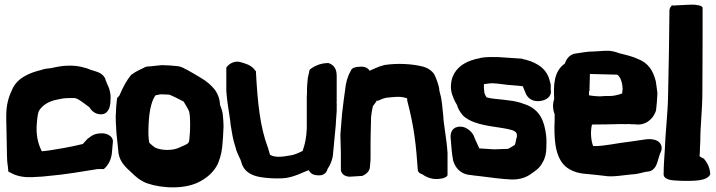

<svg xmlns="http://www.w3.org/2000/svg" viewBox="-20 -767 3086 828"><path d="M7 -246 8 -204 10 -99C10 -84 11 -66 14 -49L16 -27L28 -21C49 -9 79 -2 111 -3H119L134 -4C149 -4 170 -6 187 -8C269 -15 329 -27 402 -38H428L436 -46C452 -63 461 -86 463 -112L467 -157V-160C465 -179 445 -190 425 -192C401 -193 382 -188 367 -175L358 -169L337 -146C306 -139 286 -134 257 -129C230 -125 191 -117 165 -115H160C144 -148 134 -185 139 -237C141 -263 144 -281 148 -289C161 -310 185 -330 229 -338C247 -342 258 -344 278 -344H303C310 -343 323 -336 335 -327C343 -321 356 -312 365 -305C372 -293 388 -274 415 -274C449 -274 455 -309 456 -326C459 -352 456 -378 443 -403C438 -416 435 -421 433 -430L431 -433C417 -456 391 -459 374 -465C348 -476 318 -484 279 -484C247 -484 223 -478 199 -473C185 -472 170 -470 157 -465C107 -453 50 -430 30 -375C15 -343 7 -312 7 -266Z M479 -264C479 -247 480 -231 481 -213L482 -195L489 -127C490 -121 490 -116 491 -106C498 -64 528 -41 548 -22C565 -5 587 14 616 24C680 46 783 51 847 13C878 -4 902 -28 916 -54V-55H917C925 -73 935 -101 938 -131C941 -160 943 -189 944 -221C944 -235 943 -250 941 -271C940 -287 934 -300 929 -315C928 -336 922 -358 909 -376V-377C892 -399 871 -417 845 -432C831 -440 804 -457 783 -468H781C781 -468 766 -480 743 -482C725 -484 700 -486 680 -486H677C661 -484 652 -484 629 -481C622 -481 614 -480 609 -479C588 -468 568 -461 547 -445L545 -444L544 -442C526 -420 511 -393 495 -355L485 -344C482 -321 480 -298 479 -264ZM620 -187C620 -203 620 -218 621 -234C624 -299 637 -339 651 -356C654 -357 658 -358 661 -358H663L664 -359C673 -361 685 -360 707 -359C718 -358 753 -338 772 -329C781 -313 794 -293 796 -285C799 -271 800 -251 800 -229C800 -209 799 -190 797 -171C795 -145 793 -149 752 -130C725 -117 676 -117 648 -131C643 -134 633 -143 624 -151C622 -161 620 -175 620 -187Z M956 -375C958 -341 965 -297 970 -265C972 -251 974 -239 974 -235V-232C980 -198 984 -165 996 -131C1002 -103 1019 -80 1021 -66L1022 -65V-63C1041 -3 1111 -1 1155 2H1157C1168 2 1180 3 1195 2C1245 1 1292 -28 1312 -33C1323 -8 1352 -11 1359 -11C1370 -11 1388 -18 1392 -37L1393 -39C1404 -55 1414 -78 1416 -101C1420 -143 1424 -185 1428 -228L1429 -247L1432 -287V-305C1433 -317 1431 -326 1432 -331V-440C1432 -455 1429 -482 1402 -493L1397 -495H1391C1365 -494 1341 -485 1324 -473L1315 -466L1313 -456C1313 -453 1309 -440 1307 -429V-425C1307 -422 1304 -400 1304 -384C1304 -370 1304 -358 1303 -350V-213C1301 -173 1296 -147 1285 -116C1266 -107 1248 -98 1228 -96H1227C1200 -91 1165 -86 1144 -100C1142 -108 1140 -116 1137 -124V-127L1135 -131C1101 -222 1091 -325 1084 -452V-459L1079 -465C1063 -488 1033 -494 1021 -498C996 -507 974 -495 963 -484L956 -476Z M1448 -184C1449 -159 1449 -135 1450 -108V-43C1450 -38 1446 -10 1485 -5H1488L1536 -8H1541C1560 -15 1573 -29 1575 -44V-45C1575 -50 1578 -70 1578 -85V-153C1578 -177 1579 -202 1580 -248V-260C1582 -278 1584 -293 1588 -309C1593 -317 1602 -326 1607 -337V-331C1625 -339 1637 -346 1660 -347C1679 -349 1695 -350 1709 -349C1719 -348 1727 -346 1735 -343C1736 -343 1736 -343 1736 -342V-333L1737 -330C1767 -214 1774 -143 1782 -31C1785 -23 1790 -19 1802 -15C1819 -2 1840 4 1856 5C1875 6 1901 2 1909 -9L1910 -13V-107C1907 -161 1892 -240 1892 -262V-263L1886 -321L1882 -347C1880 -356 1878 -364 1875 -375C1874 -399 1859 -434 1853 -446C1843 -462 1825 -474 1804 -480H1803C1756 -492 1693 -495 1641 -487H1639C1610 -480 1587 -467 1574 -462C1561 -484 1533 -479 1527 -479C1515 -479 1497 -474 1494 -464C1494 -464 1493 -463 1492 -460C1479 -438 1471 -410 1468 -377L1462 -333L1455 -275C1453 -247 1450 -217 1448 -187Z M1924 -166C1926 -134 1929 -103 1934 -75L1935 -73V-72C1944 -44 1964 -19 2001 -13H2004C2012 -12 2037 -8 2052 -7C2099 -1 2142 5 2184 7C2216 8 2245 1 2270 -17C2285 -28 2307 -40 2320 -67C2331 -84 2336 -107 2336 -128C2336 -142 2338 -162 2335 -184C2328 -242 2310 -294 2245 -317H2244C2237 -319 2231 -322 2228 -323H2226L2225 -324C2201 -331 2179 -334 2151 -337C2129 -339 2094 -342 2079 -347C2075 -351 2072 -358 2069 -366C2068 -375 2066 -392 2067 -404C2074 -405 2080 -406 2088 -407C2094 -407 2101 -408 2104 -408C2132 -407 2158 -401 2194 -399C2205 -398 2221 -397 2235 -395C2235 -395 2236 -393 2236 -392V-391L2250 -358L2251 -357C2261 -339 2282 -329 2304 -331C2323 -332 2353 -341 2356 -369V-371C2356 -373 2356 -375 2355 -381V-402C2353 -411 2350 -421 2347 -431C2330 -480 2281 -503 2232 -513L2231 -514L2125 -521H2116C2095 -521 2065 -522 2045 -515C2044 -514 2035 -514 2031 -512H2030C2017 -508 2002 -504 1986 -495C1962 -482 1928 -454 1925 -402C1922 -371 1934 -347 1943 -328L1951 -314C1954 -301 1962 -287 1973 -273C1981 -263 1991 -257 2001 -251C2057 -220 2138 -221 2188 -206C2201 -201 2207 -197 2209 -188V-177C2209 -177 2209 -175 2208 -173V-172L2207 -171C2203 -154 2205 -155 2200 -142C2191 -136 2182 -131 2171 -125L2110 -123L2047 -127L2027 -171C2022 -194 1991 -227 1954 -220C1925 -214 1921 -187 1924 -166Z M2370 -340C2363 -320 2363 -297 2372 -274C2372 -255 2372 -236 2371 -218V-217C2371 -153 2376 -71 2436 -37C2476 -14 2515 -18 2558 -12L2584 -9C2622 -2 2670 -12 2705 -15C2736 -16 2755 -26 2774 -27C2808 -31 2814 -65 2819 -81C2823 -91 2826 -107 2829 -110C2841 -134 2828 -156 2807 -163C2792 -168 2774 -168 2758 -165C2743 -163 2723 -160 2696 -156C2639 -150 2587 -136 2538 -137C2529 -159 2525 -199 2533 -230H2535C2563 -230 2630 -231 2660 -232C2669 -232 2679 -231 2693 -232C2701 -231 2709 -231 2714 -231C2718 -231 2722 -231 2729 -230H2733C2775 -231 2800 -262 2809 -290C2812 -314 2814 -338 2815 -363V-367C2813 -385 2810 -401 2808 -417V-418L2807 -420C2797 -461 2775 -497 2730 -513C2709 -523 2685 -529 2652 -537C2640 -541 2621 -549 2596 -548C2576 -548 2553 -545 2540 -545C2513 -545 2489 -540 2468 -537C2439 -535 2423 -515 2416 -493C2367 -459 2367 -397 2370 -340ZM2520 -356V-372L2522 -375L2524 -448L2642 -445C2653 -437 2663 -419 2665 -386V-382C2664 -378 2664 -372 2663 -364C2648 -358 2623 -352 2606 -353C2582 -354 2570 -350 2555 -352H2554C2541 -353 2531 -354 2520 -356Z M2842 -20C2838 9 2879 11 2902 12C2909 12 2917 13 2925 13C2971 13 3028 15 3043 -15C3042 -43 3030 -66 3018 -79L3017 -82C3010 -85 3006 -87 2997 -93C2997 -97 2997 -102 2998 -106V-108C2998 -123 2999 -139 3000 -156V-157C3000 -229 3009 -289 3009 -372C3010 -507 3010 -641 3010 -733C3010 -744 2978 -747 2966 -747C2955 -747 2939 -746 2898 -744L2885 -743L2878 -744C2872 -738 2867 -731 2867 -722C2866 -607 2864 -477 2861 -353C2860 -280 2849 -190 2847 -121C2845 -90 2842 -52 2842 -20Z"/></svg>

Font: Vapor
Style: Blk
Weight: 900
Foundry: Cannot Into Space Fonts
Version: Version 0.179